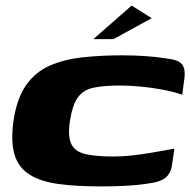

<svg xmlns="http://www.w3.org/2000/svg" viewBox="-20 -661 681 687"><path d="M28 -227Q40 -309 73.5 -356.5Q107 -404 159 -426.5Q211 -449 276.5 -456Q342 -463 415 -463Q459 -463 497.5 -460.5Q536 -458 575 -452Q620 -447 632 -430Q644 -413 640 -382L632 -322Q601 -333 560.5 -340.5Q520 -348 480 -351.5Q440 -355 409 -355Q353 -355 316 -347.5Q279 -340 259 -313Q239 -286 230 -227Q222 -172 235.5 -145Q249 -118 286.5 -109.5Q324 -101 387 -101Q417 -101 450 -104.5Q483 -108 521.5 -114.5Q560 -121 604 -129L596 -74Q593 -45 575 -27.5Q557 -10 508 -4Q469 2 426.5 4Q384 6 341 6Q254 6 190.5 -2.5Q127 -11 87 -35.5Q47 -60 32.5 -106Q18 -152 28 -227ZM314 -521 451 -641 523 -596 386 -521Z"/></svg>

Font: Genos ExtraBold
Style: Italic
Weight: 800
Italic angle: -8°
Version: Version 1.010